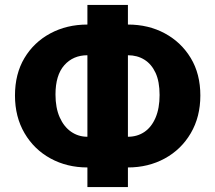

<svg xmlns="http://www.w3.org/2000/svg" viewBox="-20 -742 876 782"><path d="M336 -60Q253 -60 186 -96.5Q119 -133 80 -199.5Q41 -266 41 -353Q41 -441 79.5 -505.5Q118 -570 185 -606Q252 -642 336 -642V-722H501V-642Q585 -642 651.5 -606Q718 -570 757 -505.5Q796 -441 796 -353Q796 -266 757 -199.5Q718 -133 651 -96.5Q584 -60 501 -60V20H336ZM501 -185Q539 -185 568 -204.5Q597 -224 613.5 -262.5Q630 -301 630 -355Q630 -410 613.5 -445.5Q597 -481 568 -499Q539 -517 501 -517ZM336 -517Q278 -517 242 -476.5Q206 -436 206 -357Q206 -303 223 -264.5Q240 -226 269.5 -205.5Q299 -185 336 -185Z"/></svg>

Font: Moderustic
Style: Bold
Weight: 700
Designer: Tural Alisoy
Foundry: TAFT Foundry
Version: Version 2.120